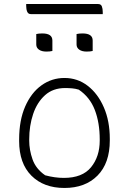

<svg xmlns="http://www.w3.org/2000/svg" viewBox="-20 -923 640 953"><path d="M300 -536Q365 -536 415.5 -497Q466 -458 495.5 -390Q525 -322 525 -234V-226Q525 -113 464 -51.5Q403 10 300 10Q197 10 136 -51Q75 -112 75 -223V-231Q75 -326 105 -394.5Q135 -463 186 -499.5Q237 -536 300 -536ZM303 -486Q243 -486 203.5 -450.5Q164 -415 144.5 -357Q125 -299 125 -231V-225Q125 -179 141.5 -132Q158 -85 204 -53Q252 -40 297 -40Q389 -40 432 -93Q475 -146 475 -225V-231Q475 -314 450.5 -377.5Q426 -441 371 -478Q355 -483 338 -484.5Q321 -486 303 -486ZM160 -754Q172 -757 190 -757Q240 -757 240 -722V-670Q228 -667 210 -667Q187 -667 173.5 -676.5Q160 -686 160 -702ZM360 -754Q372 -757 390 -757Q440 -757 440 -722V-670Q428 -667 410 -667Q387 -667 373.5 -676.5Q360 -686 360 -702ZM110 -903H467Q481 -903 485.5 -891.5Q490 -880 490 -863V-853H133Q120 -853 115 -865Q110 -877 110 -893Z"/></svg>

Font: Recursive Mn Csl St Lt
Style: Regular
Weight: 300
Monospace: yes
Version: Version 1.079;hotconv 1.0.112;makeotfexe 2.5.65598; ttfautoh